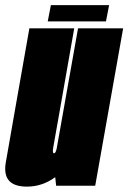

<svg xmlns="http://www.w3.org/2000/svg" viewBox="-51 -708 490 732"><path d="M163 0 159.5 -32.5Q110 3.5 52 3.5Q1.5 3.5 -18 -21Q-36.5 -44 -29 -88Q-13 -179.5 4.5 -279.5L61 -600H232L176 -281.5Q156 -168.5 152 -146Q148.5 -126.5 153.5 -124Q154 -123.5 155 -123.5Q161 -123.5 165 -141L246.5 -600H418.5L312 0ZM131 -626.5 143 -688.5H365L353 -626.5Z"/></svg>

Font: Anybody UltraCondensed Black
Style: Italic
Weight: 900
Width: 1
Italic angle: -10°
Designer: Tyler Finck
Foundry: Etcetera Type Company
Version: Version 1.010; ttfautohint (v1.8.3) -l 8 -r 50 -G 200 -x 14 